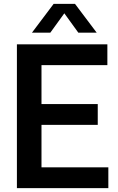

<svg xmlns="http://www.w3.org/2000/svg" viewBox="-20 -968 607 988"><path d="M67 0V-740H532.5V-633H193.5V-432.5H483V-325.5H193.5V-107H537.5V0ZM144.5 -800 256 -948H366L477.5 -800H383L311 -899.5L239 -800Z"/></svg>

Font: Encode Sans SmCnd SmBold
Style: Regular
Weight: 600
Width: 4
Designer: Multiple Designers
Foundry: Impallari Type
Version: Version 3.002; ttfautohint (v1.8.3) -l 8 -r 50 -G 200 -x 14 